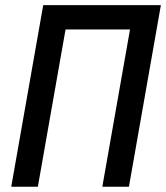

<svg xmlns="http://www.w3.org/2000/svg" viewBox="-20 -713 634 733"><path d="M370.6 0 492.7 -693.4H594.2L472.2 0ZM22.9 0 145 -693.4H246.6L124.5 0ZM151.9 -600.6 168 -693.4H578.6L562.5 -600.6Z"/></svg>

Font: Cascadia Code PL
Style: Italic
Weight: 400
Italic angle: -10°
Monospace: yes
Designer: Aaron Bell
Foundry: Saja Typeworks
Version: Version 2404.023